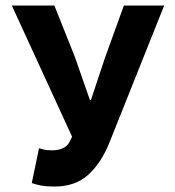

<svg xmlns="http://www.w3.org/2000/svg" viewBox="-20 -672 640 704"><path d="M179.5 12Q151.1 12 131.1 8.4Q111.2 4.7 96.5 -0.9L123 -128.5Q131.8 -125.5 142.1 -123.2Q152.3 -120.9 172.2 -120.9Q193.4 -120.9 209.7 -128.1Q226 -135.3 234.6 -150.9L244.4 -170.5L23.3 -651.8H179.3L255.2 -461.5L309.5 -305.7H313.5L365.4 -461.5L434.3 -651.8H582L380.7 -147.9Q350.8 -74 303.4 -31Q256 12 179.5 12Z"/></svg>

Font: Source Code Pro ExtraLight
Style: Regular
Weight: 200
Monospace: yes
Designer: Paul D. Hunt, Teo Tuominen
Foundry: Adobe
Version: Version 1.026;hotconv 1.1.0;makeotfexe 2.6.0